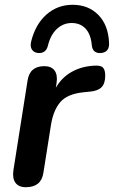

<svg xmlns="http://www.w3.org/2000/svg" viewBox="-20 -773 475 801"><path d="M88 8Q58 8 44.5 -10.5Q31 -29 36 -63L95 -437Q104 -497 165 -497Q194 -497 207.5 -479Q221 -461 216 -427L213 -407Q237 -449 278 -472.5Q319 -496 372 -499Q400 -501 409.5 -491Q419 -481 419 -458Q419 -425 404 -409.5Q389 -394 357 -391L328 -388Q261 -381 232 -347.5Q203 -314 193 -254L161 -52Q152 8 88 8ZM138 -552Q121 -554 113 -566.5Q105 -579 110 -600Q128 -672 174 -712.5Q220 -753 283 -753Q349 -753 390.5 -710.5Q432 -668 435 -594Q437 -556 403 -552Q387 -550 376 -557.5Q365 -565 363 -584Q359 -630 337 -653.5Q315 -677 279 -677Q244 -677 217.5 -652.5Q191 -628 180 -583Q172 -549 138 -552Z"/></svg>

Font: Nunito
Style: Bold Italic
Weight: 700
Italic angle: -9°
Designer: Vernon Adams
Foundry: Vernon Adams
Version: Version 3.601; ttfautohint (v1.8.2.53-6de2)